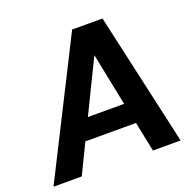

<svg xmlns="http://www.w3.org/2000/svg" viewBox="-157 -825 955 951"><g transform="rotate(-20 320.5 -350.0)"><path d="M-33 0 320 -700H480L637 0H491L459 -157H192L116 0ZM245 -266H436L380 -543Z"/></g></svg>

Font: Host Grotesk ExtraBold
Style: Italic
Weight: 800
Italic angle: -8°
Designer: Doğukan Karapınar
Foundry: Element Type
Version: Version 1.003; ttfautohint (v1.8.4.7-5d5b)